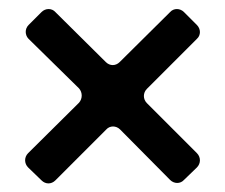

<svg xmlns="http://www.w3.org/2000/svg" viewBox="-20 -555 504 430"><path d="M361 -528 248 -416C239 -407 226 -407 217 -416L104 -528C96 -537 82 -537 73 -528L44 -499C35 -490 36 -476 44 -468L157 -357C165 -348 165 -334 157 -325L43 -212C34 -203 34 -189 43 -180L73 -151C82 -142 95 -142 104 -151L218 -265C226 -274 240 -274 249 -265L361 -152C370 -143 384 -143 392 -152L421 -180C430 -189 430 -203 421 -212L309 -324C300 -333 300 -347 309 -356L421 -468C430 -476 430 -490 421 -499L392 -528C383 -537 369 -537 361 -528Z"/></svg>

Font: DIN Rundschrift
Style: Eng
Weight: 400
Width: 3
Version: Version 1.027